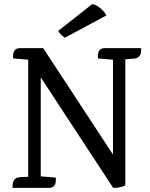

<svg xmlns="http://www.w3.org/2000/svg" viewBox="-20 -913 727 933"><path d="M489 -679H666V-670Q666 -631 631 -628L589 -625V-12Q565 0 530 0L178 -537V-56L251 -50Q256 0 218 0H41V-8Q41 -49 76 -52L117 -54V-623L44 -629Q39 -679 77 -679H190L529 -162V-623L456 -629Q451 -679 489 -679ZM497 -838 296 -730Q274 -742 263 -763L428 -893Q448 -890 468 -873Q488 -856 497 -838Z"/></svg>

Font: Karma Medium
Style: Regular
Weight: 500
Designer: Joana Correia
Foundry: Indian Type Foundry
Version: Version 1.202;PS 1.0;hotconv 1.0.78;makeotf.lib2.5.61930; tt